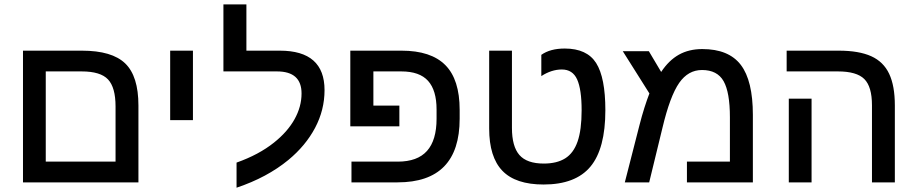

<svg xmlns="http://www.w3.org/2000/svg" viewBox="-20 -833 4187 877"><path d="M612.3 -351.1V0H85V-601.6H354Q491.7 -601.6 552 -543.2Q612.3 -484.9 612.3 -351.1ZM189 -94.7H507.8V-346.7Q507.8 -433.6 473.4 -470.2Q439 -506.8 353 -506.8H189Z M861.3 -601.6V-284.2H757.3V-601.6Z M1060.5 -90.3Q1162.6 -126.5 1231.4 -181.6Q1293 -230.5 1325.2 -288.1Q1357.4 -345.7 1357.4 -406.2Q1357.4 -506.8 1245.1 -506.8H1000.5V-813H1105.5V-601.6H1258.3Q1462.4 -601.6 1462.4 -421.4Q1462.4 -330.6 1419.2 -249Q1376 -167.5 1297.4 -102.5Q1200.2 -22.5 1060.5 24.4Z M1974.1 -333Q1974.1 -420.4 1935.3 -463.6Q1896.5 -506.8 1813 -506.8H1685.5V-350.6H1804.2V-255.9H1580.1V-601.6H1814Q1948.7 -601.6 2014.2 -535.6Q2079.6 -469.7 2079.6 -331.1V-291Q2079.6 0 1795.9 0H1585.4V-94.7H1796.9Q1886.7 -94.7 1930.4 -143.6Q1974.1 -192.4 1974.1 -290.5Z M2462.9 9.8Q2335 9.8 2274.7 -53Q2214.4 -115.7 2214.4 -246.1V-601.6H2318.4V-249Q2318.4 -164.1 2352.5 -125Q2386.7 -85.9 2463.9 -85.9Q2523.4 -85.9 2561.5 -109.6Q2599.6 -133.3 2618.2 -186.5Q2636.7 -239.7 2636.7 -329.1Q2636.7 -424.8 2616.2 -470.2Q2595.7 -515.6 2546.4 -515.6Q2499 -515.6 2452.6 -485.4V-582.5Q2493.2 -611.3 2559.6 -611.3Q2661.1 -611.3 2703.1 -544.9Q2745.1 -478.5 2745.1 -329.6Q2745.1 -153.8 2677 -72Q2608.9 9.8 2462.9 9.8Z M3188 -608.9Q3308.6 -608.9 3363.8 -536.6Q3418.9 -464.4 3418.9 -308.1V0H3117.7V-94.7H3314V-297.4Q3314 -411.1 3285.2 -462.2Q3256.3 -513.2 3186.5 -513.2Q3123.5 -513.2 3082.5 -454.6Q3040.5 -394.5 3005.9 -249L2945.3 0H2834L2900.4 -259.3Q2912.1 -305.2 2923.8 -341.8Q2935.5 -378.4 2946.3 -406.2L2824.7 -599.1H2943.8L3000 -504.4Q3035.2 -557.6 3081.1 -583.3Q3127 -608.9 3188 -608.9Z M4067.4 -351.1V0H3962.9V-352.1Q3962.9 -437 3928 -471.9Q3893.1 -506.8 3807.6 -506.8H3573.2V-601.6H3811Q3903.3 -601.6 3959.5 -576.2Q4015.6 -550.8 4041.5 -495.8Q4067.4 -440.9 4067.4 -351.1ZM3687 -382.3V0H3583V-382.3Z"/></svg>

Font: Arimo Medium
Style: Regular
Weight: 500
Designer: Steve Matteson
Foundry: Monotype Imaging Inc.
Version: Version 1.33